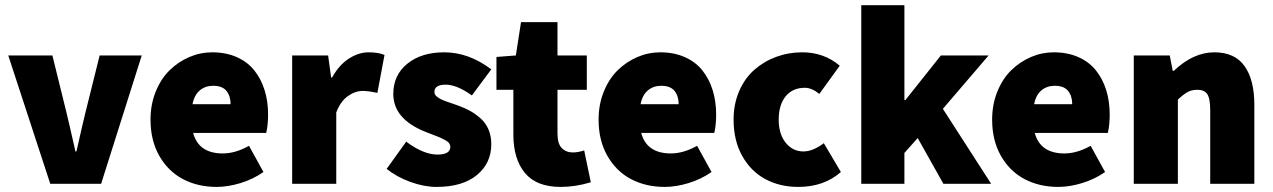

<svg xmlns="http://www.w3.org/2000/svg" viewBox="-20 -716 4960 748"><path d="M12.2 -500H184.1L237.8 -282.2Q249.5 -234.9 273.9 -126H277.8Q302.2 -234.9 314 -282.2L368.2 -500H532.2L374 0H175.8Z M566.4 -250Q566.4 -309.1 586.7 -359.1Q606.9 -409.2 640.6 -442.1Q674.3 -475.1 717.3 -493.7Q760.3 -512.2 806.2 -512.2Q860.4 -512.2 902.6 -493.4Q944.8 -474.6 971.2 -441.2Q997.6 -407.7 1011 -364.3Q1024.4 -320.8 1024.4 -270Q1024.4 -228.5 1017.1 -198.2H732.4Q753.9 -118.2 848.1 -118.2Q896.5 -118.2 950.2 -147.9L1006.3 -45.9Q966.8 -18.1 917.5 -2.9Q868.2 12.2 824.2 12.2Q750.5 12.2 692.6 -18.3Q634.8 -48.8 600.6 -108.9Q566.4 -168.9 566.4 -250ZM730 -310.1H878.4Q878.4 -341.8 862.3 -361.8Q846.2 -381.8 810.1 -381.8Q779.8 -381.8 758.3 -363.8Q736.8 -345.7 730 -310.1Z M1118.2 0V-500H1258.3L1270 -414.1H1273.9Q1300.3 -462.4 1338.6 -487.3Q1377 -512.2 1416 -512.2Q1453.1 -512.2 1478 -502L1450.2 -354Q1414.1 -361.8 1394 -361.8Q1363.8 -361.8 1335.2 -341.6Q1306.6 -321.3 1290 -277.8V0Z M1486.3 -58.1 1562.5 -164.1Q1629.9 -113.8 1684.1 -113.8Q1734.4 -113.8 1734.4 -144Q1734.4 -151.4 1730 -157.7Q1725.6 -164.1 1713.9 -170.4Q1702.1 -176.8 1694.3 -180.2Q1686.5 -183.6 1666.3 -191.2Q1646 -198.7 1638.2 -202.1Q1512.2 -252 1512.2 -350.1Q1512.2 -423.3 1566.9 -467.8Q1621.6 -512.2 1710.4 -512.2Q1806.2 -512.2 1894 -445.8L1818.4 -344.2Q1759.8 -386.2 1716.3 -386.2Q1672.4 -386.2 1672.4 -357.9Q1672.4 -352.5 1674.8 -347.9Q1677.2 -343.3 1682.6 -339.1Q1688 -335 1693.4 -331.8Q1698.7 -328.6 1708.5 -324.7Q1718.3 -320.8 1725.6 -318.4Q1732.9 -315.9 1745.6 -311.5Q1758.3 -307.1 1766.1 -304.2Q1792 -294.9 1812 -283.7Q1832 -272.5 1852.1 -254.9Q1872.1 -237.3 1883.1 -211.7Q1894 -186 1894 -153.8Q1894 -80.6 1838.1 -34.2Q1782.2 12.2 1680.2 12.2Q1632.3 12.2 1578.6 -7.3Q1524.9 -26.9 1486.3 -58.1Z M1914.1 -366.2V-494.1L1989.7 -500L2009.8 -629.9H2151.9V-500H2266.1V-366.2H2151.9V-194.8Q2151.9 -156.2 2168.5 -139.2Q2185.1 -122.1 2211.9 -122.1Q2231.4 -122.1 2255.9 -129.9L2281.7 -5.9Q2221.7 12.2 2164.1 12.2Q2070.3 12.2 2025.1 -42Q1980 -96.2 1980 -191.9V-366.2Z M2312 -250Q2312 -309.1 2332.3 -359.1Q2352.5 -409.2 2386.2 -442.1Q2419.9 -475.1 2462.9 -493.7Q2505.9 -512.2 2551.8 -512.2Q2606 -512.2 2648.2 -493.4Q2690.4 -474.6 2716.8 -441.2Q2743.2 -407.7 2756.6 -364.3Q2770 -320.8 2770 -270Q2770 -228.5 2762.7 -198.2H2478Q2499.5 -118.2 2593.8 -118.2Q2642.1 -118.2 2695.8 -147.9L2752 -45.9Q2712.4 -18.1 2663.1 -2.9Q2613.8 12.2 2569.8 12.2Q2496.1 12.2 2438.2 -18.3Q2380.4 -48.8 2346.2 -108.9Q2312 -168.9 2312 -250ZM2475.6 -310.1H2624Q2624 -341.8 2607.9 -361.8Q2591.8 -381.8 2555.7 -381.8Q2525.4 -381.8 2503.9 -363.8Q2482.4 -345.7 2475.6 -310.1Z M2837.9 -250Q2837.9 -310.5 2859.6 -360.8Q2881.3 -411.1 2918.5 -443.8Q2955.6 -476.6 3003.7 -494.4Q3051.8 -512.2 3105.5 -512.2Q3189.9 -512.2 3251.5 -460L3171.9 -350.1Q3142.6 -374 3115.7 -374Q3067.9 -374 3040.8 -340.8Q3013.7 -307.6 3013.7 -250Q3013.7 -193.8 3041 -159.9Q3068.4 -126 3109.9 -126Q3147 -126 3189.5 -158.2L3255.9 -45.9Q3189.9 12.2 3089.8 12.2Q3018.1 12.2 2961.4 -18.3Q2904.8 -48.8 2871.3 -108.9Q2837.9 -168.9 2837.9 -250Z M3335.4 0V-695.8H3503.4V-326.2H3507.3L3645.5 -500H3831.5L3653.3 -292L3841.3 0H3655.3L3555.2 -178.2L3503.4 -120.1V0Z M3845.2 -250Q3845.2 -309.1 3865.5 -359.1Q3885.7 -409.2 3919.4 -442.1Q3953.1 -475.1 3996.1 -493.7Q4039.1 -512.2 4085 -512.2Q4139.2 -512.2 4181.4 -493.4Q4223.6 -474.6 4250 -441.2Q4276.4 -407.7 4289.8 -364.3Q4303.2 -320.8 4303.2 -270Q4303.2 -228.5 4295.9 -198.2H4011.2Q4032.7 -118.2 4127 -118.2Q4175.3 -118.2 4229 -147.9L4285.2 -45.9Q4245.6 -18.1 4196.3 -2.9Q4147 12.2 4103 12.2Q4029.3 12.2 3971.4 -18.3Q3913.6 -48.8 3879.4 -108.9Q3845.2 -168.9 3845.2 -250ZM4008.8 -310.1H4157.2Q4157.2 -341.8 4141.1 -361.8Q4125 -381.8 4088.9 -381.8Q4058.6 -381.8 4037.1 -363.8Q4015.6 -345.7 4008.8 -310.1Z M4397 0V-500H4537.1L4548.8 -439.9H4552.7Q4628.9 -512.2 4710.9 -512.2Q4790.5 -512.2 4828.6 -458.5Q4866.7 -404.8 4866.7 -308.1V0H4694.8V-286.1Q4694.8 -332.5 4683.3 -349.4Q4671.9 -366.2 4645 -366.2Q4622.6 -366.2 4606.7 -357.4Q4590.8 -348.6 4568.8 -328.1V0Z"/></svg>

Font: Source Sans Pro Black
Style: Regular
Weight: 900
Designer: Paul D. Hunt
Foundry: Adobe Systems Incorporated
Version: Version 2.020;PS 2.0;hotconv 1.0.86;makeotf.lib2.5.63406